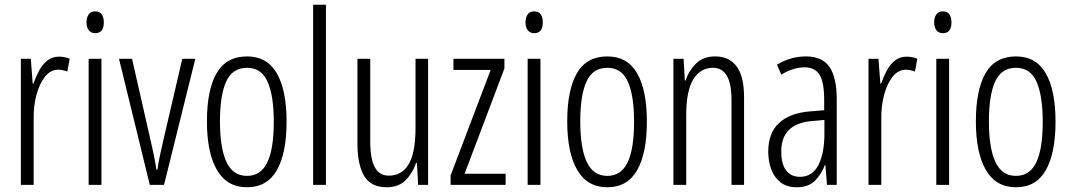

<svg xmlns="http://www.w3.org/2000/svg" viewBox="-20 -780 4517 810"><path d="M229 -541Q239 -541 251 -539Q263 -537 274 -532L264 -478Q257 -481 246.5 -483.5Q236 -486 226 -486Q193 -486 169.5 -456Q146 -426 133.5 -378.5Q121 -331 122 -279V0H68V-532H110L118 -427H121Q131 -456 145 -482Q159 -508 179.5 -524.5Q200 -541 229 -541Z M382 -732Q401 -732 409.5 -719Q418 -706 418 -686Q418 -640 382 -640Q364 -640 354.5 -652.5Q345 -665 345 -686Q345 -706 354 -719Q363 -732 382 -732ZM408 -532V0H354V-532Z M612 0 482 -532H537L616 -185Q623 -156 629 -126Q635 -96 640 -64H644Q651 -112 666 -175L749 -532H804L672 0Z M1189 -267Q1189 -134 1148 -62Q1107 10 1022 10Q938 10 895.5 -62.5Q853 -135 853 -268Q853 -401 894 -471.5Q935 -542 1022 -542Q1107 -542 1148 -470.5Q1189 -399 1189 -267ZM908 -268Q908 -155 935.5 -96.5Q963 -38 1022 -38Q1080 -38 1107.5 -94.5Q1135 -151 1135 -267Q1135 -376 1109 -435Q1083 -494 1022 -494Q961 -494 934.5 -436.5Q908 -379 908 -268Z M1355 0H1301V-760H1355Z M1786 -532V0H1744L1739 -92H1735Q1721 -50 1691.5 -20Q1662 10 1611 10Q1545 10 1516.5 -37.5Q1488 -85 1488 -173V-532H1542V-185Q1542 -109 1561.5 -74Q1581 -39 1620 -39Q1676 -39 1704.5 -88Q1733 -137 1733 -240V-532Z M2113 0H1881V-40L2050 -485H1893V-532H2108V-491L1940 -47H2113Z M2234 -732Q2253 -732 2261.5 -719Q2270 -706 2270 -686Q2270 -640 2234 -640Q2216 -640 2206.5 -652.5Q2197 -665 2197 -686Q2197 -706 2206 -719Q2215 -732 2234 -732ZM2260 -532V0H2206V-532Z M2709 -267Q2709 -134 2668 -62Q2627 10 2542 10Q2458 10 2415.5 -62.5Q2373 -135 2373 -268Q2373 -401 2414 -471.5Q2455 -542 2542 -542Q2627 -542 2668 -470.5Q2709 -399 2709 -267ZM2428 -268Q2428 -155 2455.5 -96.5Q2483 -38 2542 -38Q2600 -38 2627.5 -94.5Q2655 -151 2655 -267Q2655 -376 2629 -435Q2603 -494 2542 -494Q2481 -494 2454.5 -436.5Q2428 -379 2428 -268Z M2997 -542Q3056 -542 3087.5 -500Q3119 -458 3119 -370V0H3066V-357Q3066 -428 3046 -461Q3026 -494 2988 -494Q2935 -494 2905 -445.5Q2875 -397 2875 -295V0H2821V-532H2864L2869 -440H2872Q2886 -482 2916.5 -512Q2947 -542 2997 -542Z M3380 -542Q3449 -542 3479.5 -497.5Q3510 -453 3510 -360V0H3469L3462 -84H3460Q3445 -44 3417.5 -17Q3390 10 3341 10Q3299 10 3272.5 -11Q3246 -32 3233.5 -66Q3221 -100 3221 -140Q3221 -219 3266.5 -261Q3312 -303 3396 -310L3457 -315V-358Q3457 -433 3437.5 -464.5Q3418 -496 3374 -496Q3353 -496 3328.5 -489Q3304 -482 3276 -465L3258 -507Q3315 -542 3380 -542ZM3402 -269Q3276 -257 3276 -141Q3276 -88 3296.5 -61Q3317 -34 3355 -34Q3407 -34 3432.5 -83.5Q3458 -133 3458 -216V-274Z M3805 -541Q3815 -541 3827 -539Q3839 -537 3850 -532L3840 -478Q3833 -481 3822.5 -483.5Q3812 -486 3802 -486Q3769 -486 3745.5 -456Q3722 -426 3709.5 -378.5Q3697 -331 3698 -279V0H3644V-532H3686L3694 -427H3697Q3707 -456 3721 -482Q3735 -508 3755.5 -524.5Q3776 -541 3805 -541Z M3958 -732Q3977 -732 3985.5 -719Q3994 -706 3994 -686Q3994 -640 3958 -640Q3940 -640 3930.5 -652.5Q3921 -665 3921 -686Q3921 -706 3930 -719Q3939 -732 3958 -732ZM3984 -532V0H3930V-532Z M4433 -267Q4433 -134 4392 -62Q4351 10 4266 10Q4182 10 4139.5 -62.5Q4097 -135 4097 -268Q4097 -401 4138 -471.5Q4179 -542 4266 -542Q4351 -542 4392 -470.5Q4433 -399 4433 -267ZM4152 -268Q4152 -155 4179.5 -96.5Q4207 -38 4266 -38Q4324 -38 4351.5 -94.5Q4379 -151 4379 -267Q4379 -376 4353 -435Q4327 -494 4266 -494Q4205 -494 4178.5 -436.5Q4152 -379 4152 -268Z"/></svg>

Font: Noto Sans ExtraCondensed Light
Style: Regular
Weight: 300
Width: 2
Designer: Monotype Design Team
Foundry: Monotype Imaging Inc.
Version: Version 2.013; ttfautohint (v1.8.4.7-5d5b)